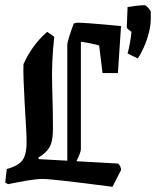

<svg xmlns="http://www.w3.org/2000/svg" viewBox="-23 -702 598 736"><path d="M185 -561Q174 -463 177 -372Q180 -281 180 -208Q180 -161 167 -138Q154 -115 124 -98L126 -92L235 -86V-529Q235 -539 242.5 -562.5Q250 -586 260 -612Q268 -615 275 -615Q287 -615 315.5 -613Q344 -611 378 -608Q412 -605 441 -602L429 -422H370L357 -528Q342 -532 322.5 -536Q303 -540 287 -542V-130Q287 -118 270 -84L430 -75Q441 -64 441 -50L408 14Q292 -1 226.5 -8.5Q161 -16 140 -16Q118 -16 82 -10Q46 -4 8 4L-3 -2L3 -54Q49 -67 64 -89Q79 -111 79 -156Q79 -181 76.5 -221.5Q74 -262 71.5 -307Q69 -352 67.5 -392Q66 -432 67 -456Q82 -490 104.5 -521.5Q127 -553 158 -580ZM505 -478 466 -497Q471 -514 475 -536.5Q479 -559 481 -580Q474 -585 468.5 -589.5Q463 -594 463 -597L466 -675Q480 -677 497 -679.5Q514 -682 532 -682Q536 -682 545.5 -671.5Q555 -661 555 -656V-630Q555 -605 547.5 -576Q540 -547 528.5 -521Q517 -495 505 -478Z"/></svg>

Font: Grenze Gotisch Medium
Style: Regular
Weight: 500
Designer: Renata Polastri
Foundry: Omnibus-Type
Version: Version 1.001